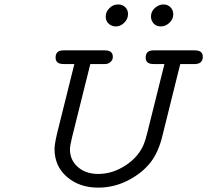

<svg xmlns="http://www.w3.org/2000/svg" viewBox="-20 -839 939 870"><path d="M227.1 -164.1Q227.1 -185.1 238.8 -234.9L316.9 -548.8H268.1Q231.9 -548.8 231.9 -578.1Q231.9 -611.3 268.1 -610.8H455.1Q491.2 -610.8 491.2 -582Q491.2 -575.2 489 -569.1Q486.8 -563 478 -555.9Q469.2 -548.8 455.1 -548.8H389.2Q387.2 -539.1 306.2 -215.8Q297.4 -179.7 296.9 -163.1Q296.9 -113.3 333 -82Q369.1 -50.8 424.8 -50.8Q489.7 -50.8 548.8 -89.4Q607.9 -127.9 631.8 -186Q638.7 -203.1 646 -231.9L725.1 -548.8H675.8Q639.6 -548.8 640.1 -578.1Q640.1 -611.3 675.8 -610.8H862.8Q898.9 -610.8 898.9 -582Q898.9 -549.8 863.8 -548.8H796.9L788.1 -514.2L715.8 -223.1Q697.8 -148.9 662.8 -104Q627.9 -59.1 571.8 -27.8Q502.9 11.2 424.8 11.2Q339.8 11.2 283.4 -37.4Q227.1 -85.9 227.1 -164.1ZM459 -764.2Q459 -785.2 475.6 -802Q492.2 -818.8 515.1 -818.8Q534.2 -818.8 547.1 -806.9Q560.1 -794.9 560.1 -774.9Q560.1 -752.9 543 -736.1Q525.9 -719.2 504.9 -719.2Q485.8 -719.2 472.4 -731.7Q459 -744.1 459 -764.2ZM664.1 -764.2Q664.1 -787.1 682.1 -803Q700.2 -818.8 720.2 -818.8Q740.2 -818.8 752.7 -805.9Q765.1 -793 765.1 -773.9Q765.1 -752 747.6 -735.6Q730 -719.2 709 -719.2Q688 -719.2 676 -732.7Q664.1 -746.1 664.1 -764.2Z"/></svg>

Font: CMU Typewriter Text Variable Width
Style: Italic
Weight: 500
Italic angle: -14.04°
Version: Version 0.7.0